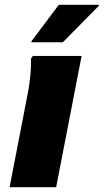

<svg xmlns="http://www.w3.org/2000/svg" viewBox="-20 -780 432 800"><path d="M20 0 94 -382Q99 -406 102.5 -432Q106 -458 108 -484.5Q110 -511 109 -536L117 -547H320L214 0ZM111 -604V-608L225 -760H392V-756L242 -604Z"/></svg>

Font: Kufam ExtraBold
Style: Italic
Weight: 800
Italic angle: -11°
Designer: Artur Schmal
Foundry: Original Type
Version: Version 1.301; ttfautohint (v1.8.3)